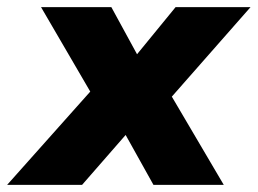

<svg xmlns="http://www.w3.org/2000/svg" viewBox="-67 -518 722 538"><path d="M-47 0 215 -294 217 -208 48 -498H245L329 -344H299L425 -498H635L380 -208L384 -299L560 0H363L271 -165H307L163 0Z"/></svg>

Font: Nunito Sans 10pt Black
Style: Italic
Weight: 900
Italic angle: -9°
Designer: Vernon Adams
Foundry: Vernon Adams
Version: Version 3.101;gftools[0.9.27]